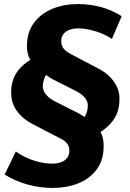

<svg xmlns="http://www.w3.org/2000/svg" viewBox="-20 -736 639 947"><path d="M240 191Q177 191 115.5 174Q54 157 3 125L58 11Q81 28 111.5 42Q142 56 175 63.5Q208 71 237 71Q262 71 281 64Q300 57 311 43Q322 29 322 9Q323 -12 312 -27Q301 -42 274 -55L143 -123Q106 -142 81.5 -167Q57 -192 45.5 -221Q34 -250 35 -283Q36 -340 63.5 -380Q91 -420 143 -449L136 -430Q124 -448 118 -468.5Q112 -489 113 -517Q115 -581 149 -625.5Q183 -670 239.5 -693Q296 -716 365 -716Q423 -716 478.5 -701Q534 -686 580 -656L532 -544Q496 -568 450.5 -582Q405 -596 366 -596Q342 -596 323 -589Q304 -582 293 -568Q282 -554 282 -533Q282 -512 293 -497.5Q304 -483 330 -469L461 -400Q499 -381 523 -356Q547 -331 559 -302.5Q571 -274 569 -241Q568 -185 539.5 -144.5Q511 -104 458 -74L465 -101Q480 -82 486 -59.5Q492 -37 491 -9Q490 56 456 101Q422 146 365.5 168.5Q309 191 240 191ZM191 -313Q191 -298 197.5 -284.5Q204 -271 216.5 -259.5Q229 -248 247 -238L368 -177Q380 -170 390 -163.5Q400 -157 408 -150L388 -146Q401 -163 407 -179.5Q413 -196 413 -211Q414 -227 407.5 -240Q401 -253 388.5 -264.5Q376 -276 357 -286L236 -347Q225 -354 214.5 -361Q204 -368 196 -375L219 -384Q204 -365 198 -347Q192 -329 191 -313Z"/></svg>

Font: Nunito Sans 11pt Black
Style: Italic
Weight: 900
Italic angle: -9°
Version: Version 3.101;gftools[0.9.27]